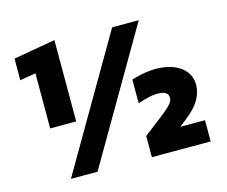

<svg xmlns="http://www.w3.org/2000/svg" viewBox="-98 -827 1136 962"><g transform="rotate(-15 470.0 -346.5)"><path d="M257 -693Q257 -589 257 -482Q257 -375 257 -271Q223 -271 189.5 -271Q156 -271 122 -271Q122 -342 122 -414.5Q122 -487 122 -557Q102 -553 81 -550Q60 -547 40 -543Q40 -571 40 -599Q40 -627 40 -655Q94 -665 148.5 -674Q203 -683 257 -693ZM157 0Q255 -168 355 -340Q455 -512 553 -680Q588 -680 622.5 -680Q657 -680 691 -680Q593 -512 493 -340Q393 -168 295 0Q261 0 226.5 0Q192 0 157 0ZM577 0Q577 -27 577 -55Q577 -83 577 -110Q602 -129 627 -148.5Q652 -168 677 -187Q712 -214 727 -231.5Q742 -249 742 -264Q742 -295 699.5 -299.5Q657 -304 583 -278Q583 -309 583 -339.5Q583 -370 583 -401Q676 -429 743.5 -420.5Q811 -412 848 -378Q885 -344 885 -294Q885 -256 865 -219.5Q845 -183 798 -145Q787 -136 776 -127.5Q765 -119 754 -110Q786 -110 818.5 -110Q851 -110 882 -110Q882 -83 882 -55Q882 -27 882 0Q806 0 729.5 0Q653 0 577 0Z"/></g></svg>

Font: Tilt Warp
Style: Regular
Weight: 400
Designer: Andy Clymer
Foundry: Andy Clymer
Version: Version 1.000